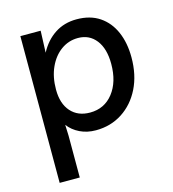

<svg xmlns="http://www.w3.org/2000/svg" viewBox="-106 -598 800 886"><g transform="rotate(-15 294.0 -154.5)"><path d="M70 200V-501H167L163 -397Q191 -450 236 -479.5Q281 -509 340 -509Q405 -509 449.5 -479Q494 -449 517 -396Q540 -343 540 -274Q540 -190 508.5 -126.5Q477 -63 421.5 -27Q366 9 295 9Q253 9 219 -7.5Q185 -24 164 -52L166 0V200ZM290 -77Q359 -77 400.5 -130Q442 -183 442 -269Q442 -342 410 -383Q378 -424 324 -424Q279 -424 243 -398Q207 -372 186 -326Q165 -280 165 -220Q165 -153 198.5 -115Q232 -77 290 -77Z"/></g></svg>

Font: Livvic Medium
Style: Regular
Weight: 500
Designer: Jacques Le Bailly, Baron von Fonthausen
Version: Version 1.001; ttfautohint (v1.8.2)